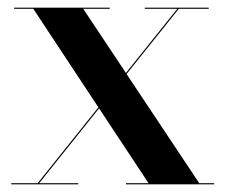

<svg xmlns="http://www.w3.org/2000/svg" viewBox="-20 -480 586 500"><path d="M9.2 -3H78.1L236.2 -200.5L66.8 -457H16.8V-460H265.8V-457H196.8L307.9 -290L441.6 -457H357V-460H523.6V-457H445.6L309.6 -287.2L498.8 -3H537.8V0H308.2V-3H366.8L238 -197.8L82.1 -3H183.8V0H9.2Z"/></svg>

Font: Bodoni* 72 Medium
Style: Regular
Weight: 500
Version: Version 1.002; ttfautohint (v0.97) -l 8 -r 50 -G 200 -x 14 -